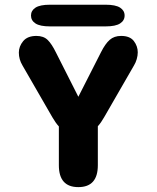

<svg xmlns="http://www.w3.org/2000/svg" viewBox="-20 -776 659 806"><path d="M308.8 9.5Q227.1 9.5 227.1 -82.2V-245.2Q213.6 -260 199.7 -283.9L74.3 -501.4Q59.1 -526.8 59.1 -555.2Q59.1 -581.2 77.2 -603.2Q95.2 -625.2 133 -625.2Q162.7 -625.2 179.8 -608.6Q197 -592.1 215.1 -555.2L308.9 -369.8L403.8 -556.4Q421.9 -592.5 440.6 -608.8Q459.2 -625.2 488.5 -625.2Q525.5 -625.2 541.9 -603.7Q558.3 -582.2 558.3 -556.2Q558.3 -542.7 554 -527.8Q549.7 -513 542.6 -501.5L417.2 -283.9Q410.8 -272.7 404.3 -263.3Q397.8 -253.9 390.7 -246V-82.2Q390.7 9.5 308.8 9.5ZM110.1 -710.8Q110.1 -731.6 129 -743.9Q147.9 -756.2 189.8 -756.2H423.3Q465.2 -756.2 484.2 -743.9Q503.1 -731.6 503.1 -710.8Q503.1 -689.9 484.2 -677.6Q465.2 -665.2 423.3 -665.2H189.8Q147.9 -665.2 129 -677.6Q110.1 -689.9 110.1 -710.8Z"/></svg>

Font: Sono ExtraLight
Style: Regular
Weight: 200
Designer: Tyler Finck
Foundry: Tyler Finck
Version: Version 2.112